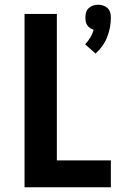

<svg xmlns="http://www.w3.org/2000/svg" viewBox="-20 -794 540 814"><path d="M385 -567 341 -606Q353 -619 362.5 -634.5Q372 -650 377 -668Q369 -670 362 -675Q355 -680 350 -687Q345 -694 343.5 -702.5Q342 -711 342 -720Q342 -731 345 -741.5Q348 -752 356 -759.5Q364 -767 374.5 -770.5Q385 -774 396 -774Q407 -774 417.5 -770.5Q428 -767 436 -759.5Q444 -752 447 -741.5Q450 -731 450 -720Q450 -698 446 -677Q442 -656 434 -636Q426 -616 413.5 -598.5Q401 -581 385 -567ZM84 0V-735H221V-114H450V0Z"/></svg>

Font: Iosevka Curly Heavy
Style: Regular
Weight: 900
Monospace: yes
Designer: Belleve Invis
Foundry: Belleve Invis
Version: Version 22.1.2; ttfautohint (v1.8.4)